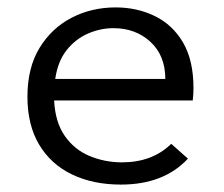

<svg xmlns="http://www.w3.org/2000/svg" viewBox="-20 -488 603 518"><path d="M306 10Q231 10 174 -17.5Q117 -45 85.5 -98Q54 -151 54 -227Q54 -305 86.5 -358.5Q119 -412 173 -440Q227 -468 292 -468Q350 -468 398 -444.5Q446 -421 474 -373Q502 -325 502 -250Q502 -242 501.5 -234Q501 -226 500 -217H126Q129 -158 155 -121Q181 -84 222 -67Q263 -50 309 -50Q391 -50 442 -100L487 -60Q422 10 306 10ZM129 -275H426Q426 -338 386 -375Q346 -412 286 -412Q251 -412 217.5 -397.5Q184 -383 160 -353Q136 -323 129 -275Z"/></svg>

Font: Inconsolata SemiExpanded
Style: Regular
Weight: 400
Width: 6
Monospace: yes
Designer: Raph Levien, Cyreal, Brenton Simpson
Foundry: Raph Levien, Cyreal, Google
Version: Version 3.100; ttfautohint (v1.8.4.7-5d5b)